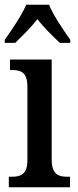

<svg xmlns="http://www.w3.org/2000/svg" viewBox="-20 -786 327 806"><path d="M0 -619V-606H44C73 -635 111 -671 137 -706C163 -671 202 -634 231 -606H275V-619C248 -657 204 -721 186 -766H90C71 -721 27 -657 0 -619ZM17 0H274V-44H263C224 -44 197 -55 197 -117V-536H22V-492H31C69 -492 95 -481 95 -423V-113C95 -54 67 -44 28 -44H17Z"/></svg>

Font: Noto Serif Condensed Medium
Style: Regular
Weight: 500
Width: 3
Designer: Monotype Design Team
Foundry: Monotype Imaging Inc.
Version: Version 2.015